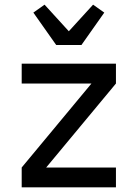

<svg xmlns="http://www.w3.org/2000/svg" viewBox="-20 -803 590 823"><path d="M73 0V-85L372 -445H73V-530H477V-445L178 -85H477V0ZM221 -610 123 -749 171 -783 275 -669 379 -783 427 -749 329 -610Z"/></svg>

Font: Lode Dark
Style: Bold
Weight: 700
Monospace: yes
Designer: Belleve Invis
Foundry: Belleve Invis
Version: Version 29.2.0; ttfautohint (v1.8.3)